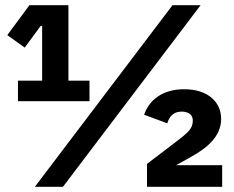

<svg xmlns="http://www.w3.org/2000/svg" viewBox="-20 -718 899 738"><path d="M834 -83H657L716 -116C775 -149 830 -193 830 -261C830 -327 778 -375 688 -375C604 -375 553 -333 534 -277L623 -244C630 -268 645 -289 678 -289C697 -289 721 -282 721 -255V-254C721 -224 704 -209 654 -171L545 -88V0H834ZM222 0 751 -698H643L114 0ZM324 -329V-408H243V-698H93L8 -583L75 -535L136 -618H142V-408H49V-329Z"/></svg>

Font: IBM Plex Devanagari
Style: Bold
Weight: 700
Designer: Mike Abbink, Paul van der Laan, Pieter van Rosmalen, Erin McLaughlin
Foundry: Bold Monday
Version: Version 1.0